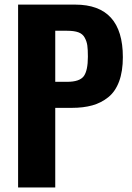

<svg xmlns="http://www.w3.org/2000/svg" viewBox="-20 -830 585 850"><path d="M224.6 -467.8H277.3Q332 -467.8 350.6 -492.4Q369.1 -517.1 369.1 -579.1Q369.1 -610.8 366.5 -629.2Q363.8 -647.5 354.7 -663.8Q345.7 -680.2 326.9 -687Q308.1 -693.8 277.3 -693.8H224.6ZM60.1 0V-809.6H313Q523.9 -809.6 523.9 -577.1Q523.9 -514.2 507.3 -469.5Q490.7 -424.8 459.5 -399.7Q428.2 -374.5 388.7 -363.5Q349.1 -352.5 297.9 -352.5H224.6V0Z"/></svg>

Font: Oswald
Style: DemiBold
Weight: 600
Designer: Vernon Adams
Foundry: Vernon Adams
Version: 3.0; ttfautohint (v0.95) -l 8 -r 50 -G 200 -x 0 -w "G" -W -c